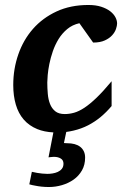

<svg xmlns="http://www.w3.org/2000/svg" viewBox="-20 -520 521 771"><path d="M321.8 112.8Q321.8 142.1 309.1 164.3Q296.4 186.5 275.6 201.2Q254.9 215.8 229 223.4Q203.1 231 176.8 231Q161.1 231 147 229.5Q132.8 228 121.6 225.6Q108.9 223.6 97.7 220.2L107.9 169.9Q118.7 172.4 129.4 174.3Q138.7 175.8 149.4 177Q160.2 178.2 169.9 178.2Q179.7 178.2 190.9 176.5Q202.1 174.8 211.9 170.4Q221.7 166 228.3 158Q234.9 149.9 234.9 137.2Q234.9 123 223.9 116.5Q212.9 109.9 197.8 109.9Q195.3 109.9 191.4 110.1Q187.5 110.4 183.6 110.8L174.8 111.8L194.3 11.7Q157.7 9.8 129.9 -1.5Q96.7 -15.1 75.2 -40Q53.7 -64.9 43.5 -100.1Q33.2 -135.3 33.2 -178.2Q33.2 -243.2 53.5 -301.5Q73.7 -359.9 112.5 -404.1Q151.4 -448.2 207.3 -474.1Q263.2 -500 335 -500Q364.7 -500 386.5 -492.9Q408.2 -485.8 422.4 -474.9Q436.5 -463.9 443.4 -450.9Q450.2 -438 450.2 -425.8Q450.2 -417 445.8 -403.8Q441.4 -390.6 430.4 -378.4Q419.4 -366.2 400.9 -357.7Q382.3 -349.1 354 -349.1L298.8 -426.8Q270.5 -420.4 250 -403.3Q229.5 -386.2 215.3 -363.3Q201.2 -340.3 192.1 -314Q183.1 -287.6 178.2 -263.2Q173.3 -238.8 171.6 -219Q169.9 -199.2 169.9 -189Q169.9 -166 171.9 -143.3Q173.8 -120.6 180.9 -102.5Q188 -84.5 201.9 -73.2Q215.8 -62 240.2 -62Q258.8 -62 277.8 -67.4Q296.9 -72.8 319.1 -87.4Q341.3 -102.1 367.9 -127.7Q394.5 -153.3 428.2 -193.8V-94.2Q407.7 -69.8 384.3 -50.3Q360.8 -30.8 333.7 -16.8Q306.6 -2.9 275.4 4.4Q261.2 7.8 246.1 9.8L236.8 54.2Q238.3 54.7 240.2 54.7Q242.7 55.2 251 55.2Q266.1 55.2 279.1 58.6Q292 62 301.5 69.1Q311 76.2 316.4 87.2Q321.8 98.1 321.8 112.8Z"/></svg>

Font: Charis SIL
Style: Bold Italic
Weight: 700
Italic angle: -11°
Foundry: SIL International
Version: Version 4.112